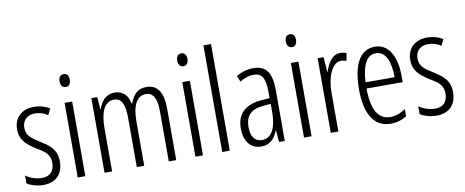

<svg xmlns="http://www.w3.org/2000/svg" viewBox="-66 -1049 3262 1348"><g transform="rotate(-10 1564.5 -375.0)"><path d="M293 -134C293 -218 245 -252 179 -294C116 -333 88 -357 88 -408C88 -463 124 -495 179 -495C212 -495 244 -485 269 -467L291 -511C259 -531 221 -542 179 -542C88 -542 36 -485 36 -407C36 -327 84 -290 151 -248C211 -213 239 -189 239 -133C239 -74 208 -40 150 -40C107 -40 64 -56 35 -78V-21C61 -5 102 10 151 10C243 10 293 -44 293 -134Z M425 -732C400 -732 388 -713 388 -686C388 -659 401 -640 425 -640C448 -640 461 -658 461 -686C461 -713 450 -732 425 -732ZM451 -532H397V0H451Z M981 -542C919 -542 886 -506 864 -446H859C850 -499 819 -542 754 -542C690 -542 658 -497 640 -446H636L630 -532H588V0H642V-309C642 -409 667 -494 742 -494C788 -494 818 -460 818 -352V0H871V-319C871 -429 905 -494 969 -494C1016 -494 1046 -457 1046 -359V0H1099V-367C1099 -487 1058 -542 981 -542Z M1264 -732C1239 -732 1227 -713 1227 -686C1227 -659 1240 -640 1264 -640C1287 -640 1300 -658 1300 -686C1300 -713 1289 -732 1264 -732ZM1290 -532H1236V0H1290Z M1481 0V-760H1427V0Z M1743 -542C1701 -542 1658 -530 1621 -507L1639 -465C1677 -487 1710 -496 1737 -496C1796 -496 1820 -459 1820 -358V-315L1759 -310C1647 -301 1584 -245 1584 -140C1584 -61 1620 10 1704 10C1770 10 1803 -31 1823 -84H1825L1832 0H1873V-360C1873 -485 1836 -542 1743 -542ZM1765 -269 1821 -274V-216C1821 -106 1788 -34 1718 -34C1668 -34 1639 -70 1639 -141C1639 -220 1679 -261 1765 -269Z M2038 -732C2013 -732 2001 -713 2001 -686C2001 -659 2014 -640 2038 -640C2061 -640 2074 -658 2074 -686C2074 -713 2063 -732 2038 -732ZM2064 -532H2010V0H2064Z M2362 -541C2305 -541 2273 -485 2254 -427H2251L2243 -532H2201V0H2255V-279C2254 -383 2294 -486 2359 -486C2373 -486 2387 -483 2397 -478L2407 -532C2392 -539 2376 -541 2362 -541Z M2609 -542C2502 -542 2449 -438 2449 -265C2449 -102 2502 10 2628 10C2671 10 2709 -2 2742 -23V-74C2705 -49 2669 -37 2632 -37C2545 -37 2503 -115 2502 -263H2760V-305C2760 -432 2717 -542 2609 -542ZM2609 -496C2681 -496 2711 -410 2710 -307H2503C2509 -435 2547 -496 2609 -496Z M3096 -134C3096 -218 3048 -252 2982 -294C2919 -333 2891 -357 2891 -408C2891 -463 2927 -495 2982 -495C3015 -495 3047 -485 3072 -467L3094 -511C3062 -531 3024 -542 2982 -542C2891 -542 2839 -485 2839 -407C2839 -327 2887 -290 2954 -248C3014 -213 3042 -189 3042 -133C3042 -74 3011 -40 2953 -40C2910 -40 2867 -56 2838 -78V-21C2864 -5 2905 10 2954 10C3046 10 3096 -44 3096 -134Z"/></g></svg>

Font: Noto Sans Gurmukhi UI ExtraCondensed Light
Style: Regular
Weight: 300
Width: 2
Designer: Jelle Bosma - Monotype Design Team
Foundry: Monotype Imaging Inc.
Version: Version 2.004